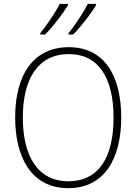

<svg xmlns="http://www.w3.org/2000/svg" viewBox="-20 -971 711 1001"><path d="M480 -943V-951H438C417 -910 371 -838 337 -798V-791H361C402 -831 457 -903 480 -943ZM334 -943V-951H292C270 -909 225 -840 190 -798V-791H215C257 -832 310 -903 334 -943ZM612 -358C612 -581 521 -725 339 -725C157 -725 59 -585 59 -359C59 -152 143 10 336 10C528 10 612 -149 612 -358ZM99 -359C99 -558 177 -689 339 -689C491 -689 572 -569 572 -358C572 -153 497 -26 336 -26C177 -26 99 -157 99 -359Z"/></svg>

Font: Noto Sans Devanagari UI SemiCondensed ExtraLight
Style: Regular
Weight: 200
Width: 4
Designer: Jelle Bosma - Monotype Design Team
Foundry: Monotype Imaging Inc.
Version: Version 2.004